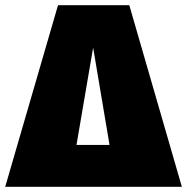

<svg xmlns="http://www.w3.org/2000/svg" viewBox="-52 -718 719 738"><path d="M445 -698H171L-32 0H647ZM306 -535 369 -161H242Z"/></svg>

Font: Fira Sans Ultra
Style: Regular
Weight: 950
Designer: Carrois Corporate & Edenspiekermann AG
Foundry: Carrois Corporate GbR & Edenspiekermann AG
Version: Version 4.203;PS 004.203;hotconv 1.0.88;makeotf.lib2.5.64775